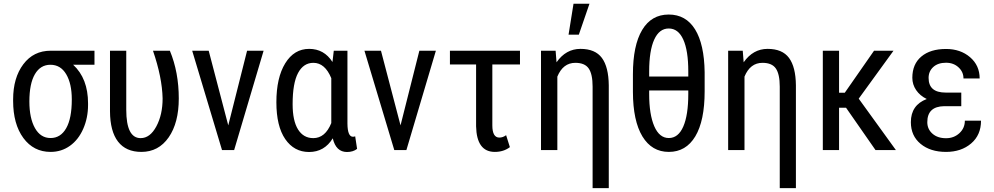

<svg xmlns="http://www.w3.org/2000/svg" viewBox="-20 -798 5286 1021"><path d="M482.4 -453.6V-528.3H249.5C188.6 -528.3 140.1 -504.3 104 -456.3C67.9 -408.3 49.8 -345.9 49.8 -269V-261.7C49.8 -179.4 68 -113.5 104.2 -64.2C140.5 -14.9 188.8 9.8 249 9.8C287.4 9.8 321.7 -1 351.8 -22.5C381.9 -43.9 405.5 -74.1 422.6 -113C439.7 -151.9 448.2 -194.2 448.2 -239.7V-248.5C448.2 -336.4 421.9 -404.8 369.1 -453.6ZM136.2 -258.3C136.2 -321.5 146 -369.8 165.5 -403.3C185.1 -436.8 212.6 -453.6 248 -453.6C284.2 -453.6 312.2 -436.8 332 -403.3C351.9 -369.8 361.8 -325 361.8 -269C361.8 -202 351.9 -151 332 -116.2C312.2 -81.4 284.5 -64 249 -64C213.5 -64 185.9 -81.5 166 -116.7C146.2 -151.9 136.2 -199.1 136.2 -258.3Z M651.4 -528.3H564.9V-206.1C565.3 -135.1 579.5 -81.4 607.7 -44.9C635.8 -8.5 677.2 9.8 731.9 9.8C792.8 9.8 841.1 -16 877 -67.6C912.8 -119.2 930.7 -188.2 930.7 -274.4C930.7 -367.5 914.9 -452.1 883.3 -528.3H793.5C826 -433.6 843.1 -349 844.7 -274.4C844.7 -216.8 833.6 -167.2 811.3 -125.7C789 -84.2 761.2 -63.5 728 -63.5C676.9 -63.5 651.4 -113.8 651.4 -214.4Z M1193.8 -131.3 1089.8 -528.3H1002L1160.6 0H1225.1L1381.8 -528.3H1293.9Z M1827.6 -528.3H1754.9L1748 -468.3C1718.4 -514.8 1677.1 -538.1 1624 -538.1C1570.6 -538.1 1528.2 -512.5 1496.8 -461.4C1465.4 -410.3 1449.7 -341.3 1449.7 -254.4C1449.7 -169.4 1465.4 -104.1 1496.8 -58.3C1528.2 -12.6 1570.5 10.3 1623.5 10.3C1677.9 10.3 1719.9 -14 1749.5 -62.5C1760.9 -14 1786.1 10.3 1825.2 10.3C1847 10.3 1864.9 4.7 1878.9 -6.3L1868.7 -73.2C1865.4 -71.6 1861.5 -70.8 1856.9 -70.8C1837.7 -70.8 1828 -94.2 1827.6 -141.1ZM1536.1 -244.1C1536.1 -318.4 1545.7 -373.5 1564.9 -409.7C1584.1 -445.8 1611.3 -463.9 1646.5 -463.9C1687.5 -463.9 1719.2 -436.7 1741.7 -382.3V-143.6C1720.2 -90.2 1688.3 -63.5 1646 -63.5C1611.2 -63.5 1584.1 -78.9 1564.9 -109.6C1545.7 -140.4 1536.1 -185.2 1536.1 -244.1Z M2109.9 -131.3 2005.9 -528.3H1918L2076.7 0H2141.1L2297.9 -528.3H2210Z M2745.1 -455.1V-528.3H2372.6V-455.1H2511.7V-126.5C2513.7 -35.6 2546.9 9.8 2611.3 9.8C2642.6 9.8 2669.3 1.3 2691.4 -15.6L2671.4 -79.1C2660 -70.6 2647.9 -66.4 2635.3 -66.4C2610.5 -66.4 2598.1 -88.1 2598.1 -131.3V-455.1Z M2934.6 -528.3H2856.9V0H2943.8V-390.6C2964 -439.5 2995.9 -463.9 3039.6 -463.9C3073.1 -463.9 3096.8 -453.9 3110.6 -433.8C3124.4 -413.8 3131.3 -381.7 3131.3 -337.4V202.6H3217.3V-344.2C3216.6 -409.3 3204.4 -457.9 3180.7 -490C3156.9 -522.1 3119 -538.1 3066.9 -538.1C3015.1 -538.1 2972.7 -514.3 2939.5 -466.8ZM3029.8 -778.3 3003.4 -613.8H3058.1L3114.7 -778.3Z M3727.1 -312.5V-414.1C3725.7 -513 3708.8 -588.9 3676.3 -641.6C3643.7 -694.3 3597 -720.7 3536.1 -720.7C3474.6 -720.7 3427.5 -693.4 3394.8 -638.7C3362.1 -584 3345.7 -505.4 3345.7 -402.8V-309.1C3346 -206.2 3362.9 -127.4 3396.2 -72.5C3429.6 -17.7 3476.4 9.8 3536.6 9.8C3597.5 9.8 3644.4 -17.8 3677.5 -73C3710.5 -128.2 3727.1 -208 3727.1 -312.5ZM3432.1 -391.1V-418C3432.1 -491.9 3441.1 -548.4 3459 -587.6C3476.9 -626.9 3502.6 -646.5 3536.1 -646.5C3570 -646.5 3595.8 -626.9 3613.5 -587.6C3631.3 -548.4 3640.1 -491.9 3640.1 -418V-391.1ZM3640.1 -316.9V-298.3C3640.1 -223.5 3631.3 -165.7 3613.5 -125C3595.8 -84.3 3570.1 -64 3536.6 -64C3503.1 -64 3477.3 -84.9 3459.2 -126.7C3441.2 -168.5 3432.1 -225.6 3432.1 -297.9V-316.9Z M3929.7 -528.3H3852.1V0H3939V-390.6C3959.1 -439.5 3991 -463.9 4034.7 -463.9C4068.2 -463.9 4091.9 -453.9 4105.7 -433.8C4119.5 -413.8 4126.5 -381.7 4126.5 -337.4V202.6H4212.4V-344.2C4211.8 -409.3 4199.5 -457.9 4175.8 -490C4152 -522.1 4114.1 -538.1 4062 -538.1C4010.3 -538.1 3967.8 -514.3 3934.6 -466.8Z M4479 -225.1 4635.7 0H4744.1L4546.4 -273.4L4731.4 -528.3H4627.9L4472.2 -304.7H4441.9V-528.3H4355.5V0H4441.9V-225.1Z M4911.1 -148.4C4911.1 -204.1 4941.1 -232.4 5001 -233.4H5091.8V-305.7H5008.3C4948.1 -305.7 4918 -331.7 4918 -383.8C4918 -407.2 4926.3 -426.5 4942.9 -441.7C4959.5 -456.8 4982.1 -464.4 5010.7 -464.4C5037.4 -464.4 5059.6 -456.2 5077.1 -439.9C5094.7 -423.7 5103.5 -404 5103.5 -380.9H5189.5C5189.5 -427.1 5172.4 -464.8 5138.4 -493.9C5104.4 -523 5061.8 -537.6 5010.7 -537.6C4955.1 -537.6 4911.3 -524.2 4879.4 -497.3C4847.5 -470.5 4831.5 -432.8 4831.5 -384.3C4831.5 -360.5 4838.3 -338.7 4851.8 -318.8C4865.3 -299 4884.1 -283.2 4908.2 -271.5C4851.9 -250 4823.7 -209 4823.7 -148.4C4823.7 -99.9 4841 -61.4 4875.5 -33C4910 -4.5 4955.1 9.8 5010.7 9.8C5064.8 9.8 5109.3 -5.2 5144.3 -35.2C5179.3 -65.1 5196.8 -105.5 5196.8 -156.2H5110.8C5110.8 -129.9 5101.2 -107.7 5081.8 -89.8C5062.4 -71.9 5038.7 -63 5010.7 -63C4980.8 -63 4956.7 -71 4938.5 -87.2C4920.2 -103.3 4911.1 -123.7 4911.1 -148.4Z"/></svg>

Font: Roboto Condensed
Style: Regular
Weight: 400
Designer: Google
Version: Version 2.134; 2016